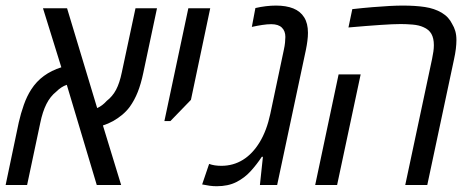

<svg xmlns="http://www.w3.org/2000/svg" viewBox="-43 -660 1679 685"><path d="M-22.9 0 23.9 -223.1Q31.2 -255.4 42 -285.9Q52.7 -316.4 68.4 -340.8Q86.9 -369.6 113.8 -389.2Q140.6 -408.7 175.8 -419.9L110.4 -630.4H196.3L303.7 -274.4Q313.5 -278.8 321.8 -285.2Q330.1 -291.5 337.4 -299.8Q358.4 -315.9 371.1 -339.8Q383.8 -363.8 391.6 -401.9L440.4 -630.4H517.1L468.3 -400.4Q460 -360.8 448.5 -331.8Q437 -302.7 419.9 -278.8Q408.7 -263.7 393.3 -250.7Q377.9 -237.8 360.4 -228Q342.8 -218.3 324.2 -212.4L389.2 0H302.2L195.3 -357.4Q185.1 -354 175.8 -347.9Q166.5 -341.8 157.7 -333Q136.2 -315.9 122.6 -288.8Q108.9 -261.7 100.6 -221.2L53.7 0Z M543.5 -228 628.9 -630.4H707L638.2 -303.7L564.9 -228Z M730 4.4Q717.3 4.4 705.1 2.7Q692.9 1 678.2 -2L703.1 -75.2Q712.4 -71.8 723.1 -70.1Q733.9 -68.4 746.6 -68.4Q789.1 -68.4 823.7 -89.8Q858.4 -111.3 883.5 -152.8Q908.7 -194.3 921.4 -253.9L969.7 -482.4Q972.7 -496.1 973.9 -507.8Q975.1 -519.5 975.1 -528.3Q975.1 -549.3 962.6 -561.5Q950.2 -573.7 924.8 -573.7Q910.2 -573.7 892.8 -571Q875.5 -568.4 855.5 -564L868.2 -631.3Q887.2 -635.7 905.8 -637.9Q924.3 -640.1 941.9 -640.1Q978 -640.1 1003.4 -629.9Q1028.8 -619.6 1042.2 -598.1Q1055.7 -576.7 1055.7 -543Q1055.7 -529.3 1053.7 -514.2Q1051.8 -499 1048.3 -481.9L945.8 0H884.3L895 -100.6H891.1Q873 -73.2 851.3 -49.3Q829.6 -25.4 800.3 -10.5Q771 4.4 730 4.4Z M1402.8 0 1498.5 -449.7Q1501.5 -463.9 1503.2 -476.1Q1504.9 -488.3 1504.9 -499Q1504.9 -523.4 1496.1 -539.1Q1487.3 -554.7 1467.8 -563Q1452.1 -570.3 1429.2 -572.3Q1406.2 -574.2 1386.7 -574.2Q1359.9 -574.2 1313.7 -571Q1267.6 -567.9 1200.2 -562L1213.9 -627.4Q1252.9 -631.8 1286.4 -634.5Q1319.8 -637.2 1346.9 -638.7Q1374 -640.1 1394 -640.1Q1439 -640.1 1472.9 -635Q1506.8 -629.9 1532.7 -614.7Q1545.9 -606.9 1555.2 -596.7Q1564.5 -586.4 1570.3 -574.2Q1577.1 -563.5 1581.3 -549.3Q1585.4 -535.2 1585.4 -517.1Q1585.4 -502.9 1583.3 -485.4Q1581.1 -467.8 1576.7 -447.8L1481.4 0ZM1081.5 0 1165 -394.5H1243.7L1159.7 0Z"/></svg>

Font: Open Sans SemiCondensed
Style: Italic
Weight: 400
Width: 4
Italic angle: -12°
Designer: Monotype Design Team
Foundry: Monotype Imaging Inc.
Version: Version 3.000